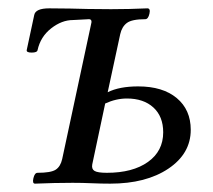

<svg xmlns="http://www.w3.org/2000/svg" viewBox="-20 -438 510 460"><path d="M64 2Q57 2 60 -11Q63 -24 70 -24Q102 -24 113.5 -31.5Q125 -39 129 -57L198 -379Q202 -392 193 -392L155 -390Q128 -390 102.5 -370Q77 -350 70 -318Q69 -312 56 -312Q43 -312 44 -318L62 -402Q65 -418 98 -418Q128 -418 148 -417.5Q168 -417 190 -416.5Q212 -416 246 -416Q268 -416 289.5 -416.5Q311 -417 333 -418Q341 -418 338 -405Q335 -392 328 -392Q296 -392 284 -383Q272 -374 268 -356L238 -217Q266 -231 311 -231Q370 -231 403.5 -203Q437 -175 437 -127Q437 -70 383.5 -34Q330 2 244 2Q222 2 199.5 1Q177 0 154 0Q132 0 109.5 0.5Q87 1 64 2ZM236 -24Q298 -24 334.5 -50Q371 -76 371 -121Q371 -159 347.5 -180.5Q324 -202 284 -202Q258 -202 232 -190L201 -44Q199 -33 206.5 -28.5Q214 -24 236 -24Z"/></svg>

Font: Junicode
Style: Italic
Weight: 400
Italic angle: -11°
Designer: Peter S. Baker
Version: Version 2.100; ttfautohint (v1.8.4)